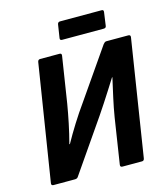

<svg xmlns="http://www.w3.org/2000/svg" viewBox="-120 -911 875 1004"><g transform="rotate(-15 318.0 -409.0)"><path d="M45 0Q32 0 34 -13L134 -642Q136 -655 148 -655H253Q265 -655 263 -642L224 -392Q216 -344 205 -291Q194 -238 180 -185H183Q209 -232 240 -281.5Q271 -331 304 -377L489 -644Q493 -649 497 -652Q501 -655 507 -655H625Q638 -655 636 -642L537 -13Q535 0 524 0H418Q405 0 407 -13L445 -259Q453 -308 464.5 -360Q476 -412 488 -465H486Q468 -436 448 -405Q428 -374 409 -344.5Q390 -315 372 -289L180 -11Q178 -7 173.5 -3.5Q169 0 162 0ZM285 -722Q272 -722 274 -734L285 -805Q287 -818 299 -818H525Q536 -818 534 -805L524 -734Q523 -722 510 -722Z"/></g></svg>

Font: Sofia Sans Semi Condensed ExtraBold
Style: Italic
Weight: 800
Italic angle: -9°
Version: Version 4.100